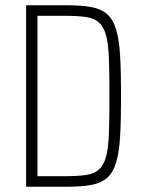

<svg xmlns="http://www.w3.org/2000/svg" viewBox="-20 -708 540 728"><path d="M79 0V-688H235Q290 -688 327 -681Q364 -674 386.5 -654Q409 -634 420.5 -595.5Q432 -557 435.5 -496Q439 -435 439 -344Q439 -253 435.5 -192Q432 -131 420.5 -92.5Q409 -54 386.5 -34Q364 -14 327 -7Q290 0 235 0ZM122 -40H229Q275 -40 306 -44.5Q337 -49 355 -65Q373 -81 382 -113.5Q391 -146 393 -202Q395 -258 395 -344Q395 -430 393 -486Q391 -542 382 -574.5Q373 -607 355 -623Q337 -639 306 -643.5Q275 -648 229 -648H122Z"/></svg>

Font: Saira Condensed ExtraLight
Style: Regular
Weight: 250
Width: 3
Designer: Hector Gatti with collaboration of the Omnibus-Type team
Foundry: Omnibus-Type
Version: Version 1.101